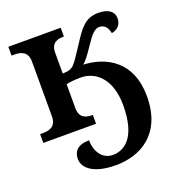

<svg xmlns="http://www.w3.org/2000/svg" viewBox="-140 -654 922 1006"><g transform="rotate(-20 321.0 -151.0)"><path d="M336 240C468 240 611 170 611 -45C611 -237 483 -308 354 -314C373 -330 390 -353 418 -395C453 -448 475 -471 499 -471C530 -471 546 -448 551 -418C581 -422 606 -444 606 -481C606 -514 582 -542 520 -542C448 -542 416 -498 371 -428C337 -377 317 -344 301 -328C286 -313 268 -307 237 -307V-423C237 -479 274 -487 307 -487H309V-536H17V-487H32C66 -487 107 -479 107 -421V-116C107 -57 67 -49 32 -49H17V0H311V-49H309C275 -49 237 -57 237 -115V-247C259 -253 291 -255 318 -255C400 -255 478 -191 478 -43C478 132 407 184 339 184C283 184 247 135 247 69C181 69 158 101 158 141C158 194 214 240 336 240Z"/></g></svg>

Font: Noto Serif SemiBold
Style: Regular
Weight: 600
Designer: Monotype Design Team
Foundry: Monotype Imaging Inc.
Version: Version 2.013